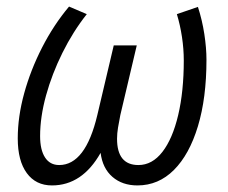

<svg xmlns="http://www.w3.org/2000/svg" viewBox="-20 -555 695 584"><path d="M138 9Q89 9 61.5 -28.5Q34 -66 34 -134Q34 -200 53.5 -271Q73 -342 108 -410.5Q143 -479 190 -535L244 -512Q202 -459 170 -394.5Q138 -330 120 -264.5Q102 -199 102 -141Q102 -99 117 -76Q132 -53 160 -53Q240 -53 276 -205L326 -417H396L346 -205Q342 -185 339 -167Q336 -149 336 -133Q336 -53 401 -53Q443 -53 474 -93Q505 -133 522 -205Q539 -277 539 -371Q539 -406 533.5 -442.5Q528 -479 518 -512L582 -534Q595 -494 601.5 -451.5Q608 -409 608 -373Q608 -257 582 -171Q556 -85 509 -38Q462 9 398 9Q352 9 322 -17Q292 -43 286 -90Q230 9 138 9Z"/></svg>

Font: Ubuntu Sans Condensed
Style: Italic
Weight: 400
Width: 3
Italic angle: -13.5°
Designer: Dalton Maag Ltd
Foundry: Dalton Maag Ltd
Version: Version 1.006; ttfautohint (v1.8.4.7-5d5b)